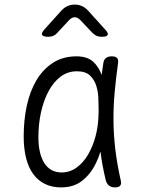

<svg xmlns="http://www.w3.org/2000/svg" viewBox="-20 -805 640 835"><path d="M246 10Q206 10 175.5 -5Q145 -20 124.5 -48Q104 -76 93.5 -117.5Q83 -159 83 -212Q83 -282 96.5 -345Q110 -408 138.5 -456Q167 -504 210.5 -532Q254 -560 313 -560Q360 -560 386 -536Q410 -513 422 -479Q425 -503 429 -528Q431 -545 440.5 -552.5Q450 -560 466 -560Q483 -560 489.5 -552.5Q496 -545 493 -528Q484 -463 478.5 -402Q473 -341 473.5 -280Q474 -219 481.5 -155.5Q489 -92 505 -21Q509 -6 503 2Q497 10 480.5 10Q464 10 454 2Q444 -6 440 -21Q424 -87 417 -146Q409 -119 397 -95Q375 -49 338 -19.5Q301 10 246 10ZM248 -55Q284 -55 313.5 -76.5Q343 -98 363.5 -133.5Q384 -169 396 -214Q406 -253 408 -294Q408 -309 409 -324Q409 -345 408 -367Q408 -401 399.5 -429.5Q391 -458 371.5 -476.5Q352 -495 314 -495Q275 -495 244 -472Q213 -449 191.5 -409Q170 -369 158.5 -317.5Q147 -266 147 -209Q147 -136 173 -95.5Q199 -55 248 -55ZM190 -645Q167 -645 163 -653.5Q159 -662 175 -679L247 -759Q259 -772 273.5 -778.5Q288 -785 305 -785Q322 -785 336.5 -778.5Q351 -772 363 -759L436 -678Q452 -662 448.5 -653.5Q445 -645 422 -645Q410 -645 400.5 -649Q391 -653 383 -661L329 -718Q317 -730 305 -730Q293 -730 281 -718L229 -662Q221 -653 211.5 -649Q202 -645 190 -645Z"/></svg>

Font: Maple Mono ExtraLight
Style: Regular
Weight: 275
Monospace: yes
Designer: subframe7536
Version: Version 7.000